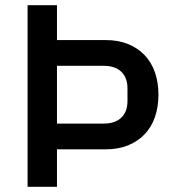

<svg xmlns="http://www.w3.org/2000/svg" viewBox="-20 -718 667 738"><path d="M86 0V-698H199V-564H386Q434 -564 471.5 -549Q509 -534 535.5 -506.5Q562 -479 575.5 -440Q589 -401 589 -354Q589 -307 575.5 -268Q562 -229 535.5 -201.5Q509 -174 471.5 -159Q434 -144 386 -144H199V0ZM199 -243H379Q422 -243 446 -265.5Q470 -288 470 -330V-378Q470 -420 446 -442.5Q422 -465 379 -465H199Z"/></svg>

Font: IBM Plex Sans Thai Medm
Style: Regular
Weight: 500
Designer: Mike Abbink, Paul van der Laan, Pieter van Rosmalen, Ben Mitchell, Mark Frömberg
Foundry: Bold Monday
Version: Version 1.2